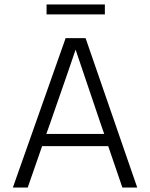

<svg xmlns="http://www.w3.org/2000/svg" viewBox="-20 -846 677 866"><path d="M204 -284 189 -242H450L435 -285L321 -622Q308 -582 204 -284ZM105 0H38L276 -674H366L599 0H532L468 -187H170ZM453 -781H190V-826H453Z"/></svg>

Font: Hind Madurai Light
Style: Regular
Weight: 300
Designer: Jyotish Sonowal
Foundry: Indian Type Foundry
Version: Version 1.001;PS 1.0;hotconv 1.0.86;makeotf.lib2.5.63406; tt